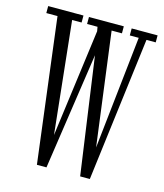

<svg xmlns="http://www.w3.org/2000/svg" viewBox="-106 -780 735 862"><g transform="rotate(15 261.0 -349.0)"><path d="M146.5 1.5 63 -667.5H11V-700H175V-667.5H131L186 -147.5L252.5 -647.5L249 -667.5H200.5V-700H362.5V-667.5H314.5L383 -142.5L440.5 -667.5H399V-700H519.5V-667.5H476.5L392.5 1.5H347.5L271 -541L191 1.5Z"/></g></svg>

Font: Imbue 10pt Light
Style: Regular
Weight: 300
Designer: Tyler Finck
Foundry: Etcetera Type Company
Version: Version 1.102; ttfautohint (v1.8.3)